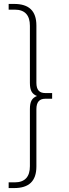

<svg xmlns="http://www.w3.org/2000/svg" viewBox="-20 -762 349 976"><path d="M210 -289C181 -289 165 -304 165 -341V-632C165 -707 127 -742 52 -742H24V-713H55C108 -713 132 -683 132 -631V-341C132 -301 143 -284 168 -274C143 -264 132 -247 132 -207V83C132 135 108 165 55 165H24V194H52C127 194 165 159 165 84V-207C165 -244 181 -260 210 -260H245V-289Z"/></svg>

Font: Talent ExtraLight
Style: Regular
Weight: 200
Designer: Mike Powis
Version: Version 1.001;hotconv 1.0.109;makeotfexe 2.5.65596